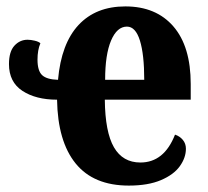

<svg xmlns="http://www.w3.org/2000/svg" viewBox="-20 -569 648 599"><path d="M158 -258Q92 -258 50 -285.5Q8 -313 8 -369Q8 -408 25 -426.5Q42 -445 66 -445Q76 -445 88.5 -442Q101 -439 106 -434Q97 -413 97 -383Q97 -348 111.5 -334.5Q126 -321 161 -320Q171 -433 225 -491Q279 -549 371 -549Q467 -549 521 -486.5Q575 -424 575 -307V-258H307Q308 -157 335.5 -109.5Q363 -62 418 -62Q492 -62 526 -149Q541 -144 550.5 -132.5Q560 -121 560 -105Q560 -77 541 -50.5Q522 -24 482 -7Q442 10 382 10Q272 10 216 -59Q160 -128 158 -258ZM430 -320Q430 -399 416.5 -442.5Q403 -486 376 -486Q345 -486 326.5 -442.5Q308 -399 308 -320Z"/></svg>

Font: Noto Serif CondExtraBold
Style: Regular
Weight: 800
Width: 3
Designer: Monotype Design Team
Foundry: Monotype Imaging Inc.
Version: Version 1.001